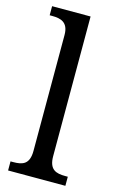

<svg xmlns="http://www.w3.org/2000/svg" viewBox="-118 -809 525 858"><g transform="rotate(15 144.5 -380.0)"><path d="M12 0H277V-42H265C223 -42 190 -51 190 -114V-760H12V-718H24C63 -718 99 -709 99 -650V-114C99 -51 67 -42 24 -42H12Z"/></g></svg>

Font: Noto Serif Lao SemiCondensed
Style: Regular
Weight: 400
Width: 4
Designer: Monotype Design Team
Foundry: Monotype Imaging Inc.
Version: Version 2.003